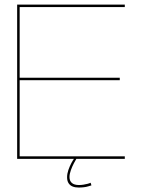

<svg xmlns="http://www.w3.org/2000/svg" viewBox="-20 -695 642 840"><path d="M55 0H526V-11H66V-344H504V-355H66V-664H526V-675H55ZM324.5 125.5Q335.5 125.5 346.5 124.2Q357.5 123 366.2 120.2Q375 117.5 380 116L376.5 104.5Q371.5 107 363 109.2Q354.5 111.5 344.5 113Q334.5 114.5 325.5 114.5Q304.5 114.5 294.2 105.2Q284 96 284 79.5Q284 66.5 289.8 50.2Q295.5 34 303 19.8Q310.5 5.5 314 0H303.5Q299.5 5 292.2 18.5Q285 32 279.2 48.5Q273.5 65 273.5 80.5Q273.5 96.5 280 106.5Q286.5 116.5 297.8 121Q309 125.5 324.5 125.5Z"/></svg>

Font: Anybody SemiExpanded Thin
Style: Regular
Weight: 250
Width: 6
Version: Version 1.113;gftools[0.9.25]